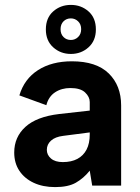

<svg xmlns="http://www.w3.org/2000/svg" viewBox="-20 -757 569 783"><path d="M371 -637Q371 -591 341 -564Q311 -537 269 -537Q227 -537 197 -564Q167 -591 167 -637Q167 -684 197 -710.5Q227 -737 269 -737Q311 -737 341 -710.5Q371 -684 371 -637ZM311 -638Q311 -658 298.5 -670Q286 -682 269 -682Q251 -682 239 -670Q227 -658 227 -638Q227 -618 239 -606Q251 -594 269 -594Q286 -594 298.5 -606Q311 -618 311 -638ZM356 0 346 -61Q321 -30 289.5 -12Q258 6 205 6Q155 6 117.5 -11.5Q80 -29 59 -60.5Q38 -92 38 -135Q38 -198 83.5 -239.5Q129 -281 221 -292L346 -306V-341Q346 -362 327 -380Q308 -398 267 -398Q231 -398 204.5 -380.5Q178 -363 169 -328L59 -368Q79 -435 135 -471Q191 -507 273 -507Q373 -507 423.5 -457.5Q474 -408 474 -327V0ZM346 -217 238 -203Q205 -199 188 -183.5Q171 -168 171 -146Q171 -125 188 -110.5Q205 -96 236 -96Q271 -96 295.5 -109Q320 -122 333 -147Q346 -172 346 -209Z"/></svg>

Font: Albert Sans
Style: Bold
Weight: 700
Designer: Andreas Rasmussen
Foundry: a.Foundry
Version: Version 1.025